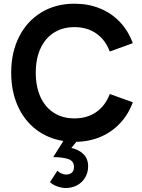

<svg xmlns="http://www.w3.org/2000/svg" viewBox="-20 -732 750 1012"><path d="M243.5 228 282.5 168Q292 177 304 182.5Q316 188 328 188Q347.5 188 358.8 177.8Q370 167.5 370 148Q370 116.5 340.2 106.5Q310.5 96.5 260.5 96L314 11Q231.5 -2 169.2 -50Q107 -98 73 -175Q39 -252 39 -349Q39 -456.5 81 -539Q123 -621.5 198.5 -667Q274 -712.5 372.5 -712.5Q446 -712.5 507 -687.5Q568 -662.5 612.2 -615.8Q656.5 -569 680 -504.5L558.5 -460.5Q535.5 -522 487.5 -555.5Q439.5 -589 372.5 -589Q310.5 -589 264.5 -560Q218.5 -531 193.5 -476.8Q168.5 -422.5 168.5 -349Q168.5 -275 193.5 -220.5Q218.5 -166 264.5 -137Q310.5 -108 372.5 -108Q439.5 -108 487.5 -141.5Q535.5 -175 558.5 -236.5L680 -193Q657 -130 614.2 -83.8Q571.5 -37.5 512.5 -11.8Q453.5 14 382.5 15.5L356 48Q396 56.5 420.2 80.8Q444.5 105 444.5 144.5Q444.5 177 429.2 203.2Q414 229.5 387 244.2Q360 259 326.5 259Q307.5 259 283.8 251.2Q260 243.5 243.5 228Z"/></svg>

Font: HK Grotesk
Style: Bold
Weight: 700
Designer: Alfredo Marco Pradil
Foundry: Hanken Design Co.
Version: Version 3.001